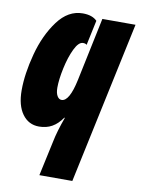

<svg xmlns="http://www.w3.org/2000/svg" viewBox="-89 -623 677 924"><g transform="rotate(10 249.5 -161.5)"><path d="M206 69Q216 18 242 -53H239Q217 -21 189.5 -5.5Q162 10 126 10Q75 10 44.5 -32Q14 -74 14 -148Q14 -228 40 -326Q66 -424 117.5 -493.5Q169 -563 240 -563Q287 -563 310 -539L284 -417Q278 -423 266 -423Q244 -423 224.5 -382.5Q205 -342 193 -286Q181 -230 181 -190Q181 -164 189.5 -149.5Q198 -135 211 -135Q249 -135 272 -243L337 -553H499L330 240H169Z"/></g></svg>

Font: Noto Sans UI CondBlack
Style: Italic
Weight: 900
Width: 3
Italic angle: -12°
Designer: Monotype Design Team
Foundry: Monotype Imaging Inc.
Version: Version 1.001